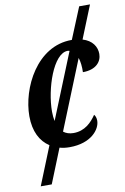

<svg xmlns="http://www.w3.org/2000/svg" viewBox="-98 -770 658 1014"><g transform="rotate(-10 231.0 -263.5)"><path d="M36 187H95L169 3C186 8 204 10 223 10C338 10 390 -56 390 -103C390 -118 385 -130 379 -136C354 -99 317 -60 256 -60C234 -60 216 -66 202 -77L351 -446C358 -424 361 -398 360 -368C431 -368 462 -407 462 -448C462 -487 439 -523 388 -538L459 -714H401L332 -546H330C143 -546 41 -338 41 -188C41 -106 71 -50 119 -19ZM163 -191C163 -313 223 -493 300 -493C304 -493 307 -492 310 -491L168 -140C165 -155 163 -172 163 -191Z"/></g></svg>

Font: Noto Serif Condensed SemiBold
Style: Italic
Weight: 600
Width: 3
Italic angle: -12°
Designer: Monotype Design Team
Foundry: Monotype Imaging Inc.
Version: Version 2.014